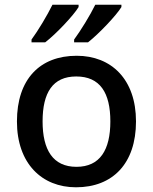

<svg xmlns="http://www.w3.org/2000/svg" viewBox="-20 -786 649 816"><path d="M496 -756V-766H385C363 -721 323 -656 295 -618V-606H354C400 -642 475 -721 496 -756ZM314 -756V-766H203C181 -721 142 -656 114 -618V-606H172C219 -642 293 -721 314 -756ZM558 -270C558 -449 453 -549 306 -549C149 -549 52 -449 52 -270C52 -91 158 10 303 10C459 10 558 -91 558 -270ZM161 -270C161 -392 204 -461 304 -461C405 -461 449 -392 449 -270C449 -149 405 -77 305 -77C205 -77 161 -149 161 -270Z"/></svg>

Font: Noto Sans Bassa Vah Medium
Style: Regular
Weight: 500
Designer: Monotype Design Team
Foundry: Monotype Imaging Inc.
Version: Version 2.002